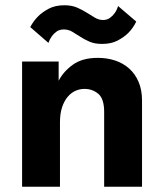

<svg xmlns="http://www.w3.org/2000/svg" viewBox="-20 -710 620 730"><path d="M225 -690Q253 -690 273.5 -681Q294 -672 310.5 -661.5Q327 -651 341.5 -642.5Q356 -634 372 -634Q387 -634 398 -642Q409 -650 416 -660Q424 -671 429 -687L498 -628Q486 -603 468 -585Q452 -569 427.5 -556Q403 -543 368 -543Q340 -543 320.5 -551.5Q301 -560 285 -570.5Q269 -581 254.5 -589.5Q240 -598 223 -598Q206 -598 195 -590Q184 -582 177 -572Q169 -561 164 -547L95 -607Q107 -630 125 -648Q141 -664 165.5 -677Q190 -690 225 -690ZM64 -476H203V-403Q221 -438 257 -464Q293 -490 352 -490Q387 -490 417.5 -480Q448 -470 471 -449.5Q494 -429 507 -398.5Q520 -368 520 -328V0H376V-285Q376 -334 354 -353Q332 -372 301 -372Q283 -372 266.5 -364.5Q250 -357 237 -341.5Q224 -326 216 -302Q208 -278 208 -245V0H64Z"/></svg>

Font: Post Grotesk Bold
Style: Bold
Weight: 700
Version: Version 1.0